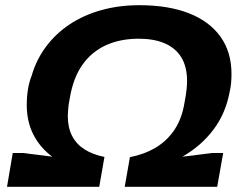

<svg xmlns="http://www.w3.org/2000/svg" viewBox="-20 -719 955 739"><path d="M7 0 29 -130H71Q88 -128 105.5 -125.5Q123 -123 142.5 -121Q162 -119 181 -116Q134 -151 108.5 -201Q83 -251 83 -315Q83 -346 87.5 -374.5Q92 -403 102 -428Q120 -490 157.5 -540Q195 -590 248.5 -625.5Q302 -661 370 -680Q438 -699 516 -699Q628 -699 707 -668Q786 -637 828.5 -578Q871 -519 871 -434Q871 -417 869.5 -400Q868 -383 864 -366Q849 -283 801.5 -220Q754 -157 682 -116Q702 -118 721.5 -120.5Q741 -123 760 -125.5Q779 -128 796 -130H839L816 0H460L480 -114Q536 -125 579.5 -151Q623 -177 651.5 -219.5Q680 -262 690 -323Q693 -339 695 -351.5Q697 -364 698 -374Q699 -384 699.5 -392Q700 -400 700 -407Q700 -462 678 -498Q656 -534 614.5 -552Q573 -570 514 -570Q443 -570 388 -545Q333 -520 297.5 -470Q262 -420 249 -343Q246 -329 244.5 -318Q243 -307 242.5 -299Q242 -291 241.5 -284.5Q241 -278 241 -272Q241 -228 257.5 -196Q274 -164 305.5 -144Q337 -124 382 -115L362 0Z"/></svg>

Font: Archivo SemiExpanded
Style: Bold Italic
Weight: 700
Width: 6
Italic angle: -10°
Designer: Hector Gatti
Foundry: Omnibus-Type
Version: Version 2.001